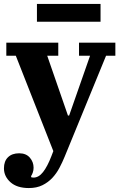

<svg xmlns="http://www.w3.org/2000/svg" viewBox="-21 -740 612 972"><path d="M125 212Q65 212 32 182.5Q-1 153 -1 112Q-1 76 19.5 56Q40 36 76 36Q111 36 130 58Q149 80 149 109Q149 122 145 133.5Q141 145 136 152L138 158Q142 159 149 159Q175 159 197 131Q219 103 239 51L249 25L59 -458H11V-524H274V-458H218L323 -155H329L435 -458H379V-524H563V-458H516L306 54Q295 81 280 109.5Q265 138 244 160.5Q223 183 194 197.5Q165 212 125 212ZM166 -720H488V-630H166Z"/></svg>

Font: IBM Plex Serif
Style: Bold
Weight: 700
Designer: Mike Abbink, Paul van der Laan, Pieter van Rosmalen
Foundry: Bold Monday
Version: Version 2.008